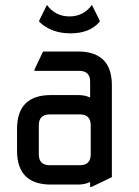

<svg xmlns="http://www.w3.org/2000/svg" viewBox="-20 -745 560 775"><path d="M185.5 0Q48.8 0 48.8 -136.7V-224.6Q48.8 -361.3 185.5 -361.3H294.9Q323.7 -361.3 343.8 -351.1V-415Q343.8 -459 299.8 -459H119.1V-463.9L153.8 -537.1H294.9Q431.6 -537.1 431.6 -400.4V-29.8L348.6 9.8H343.8V-10.3Q321.8 0 294.9 0ZM180.7 -78.1H302.2Q346.2 -78.1 346.2 -122.1V-239.3Q346.2 -283.2 302.2 -283.2H180.7Q136.7 -283.2 136.7 -239.3V-122.1Q136.7 -78.1 180.7 -78.1ZM169.4 -725.1Q203.6 -678.7 260.3 -678.7Q316.9 -678.7 351.1 -725.1L382.3 -662.1V-657.2Q342.3 -610.4 264.6 -610.4Q187 -610.4 138.2 -657.2V-662.1Z"/></svg>

Font: Nova Square
Style: Book
Weight: 400
Designer: Wojciech Kalinowski "wmk69" (wmk69@o2.pl)
Foundry: Wojciech Kalinowski "wmk69" (wmk69@o2.pl)
Version: Version 3.1.0; 2021-05-23